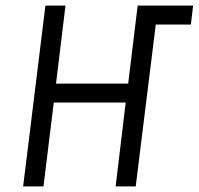

<svg xmlns="http://www.w3.org/2000/svg" viewBox="-20 -669 713 689"><path d="M467 0 539 -581H665L673 -649H474L440 -369H181L215 -649H143L63 0H136L173 -301H431L395 0Z"/></svg>

Font: Gamestation Condensed
Style: Italic
Weight: 400
Width: 3
Designer: Jonas Hecksher
Foundry: Jonas Hecksher, Playtypeª, e-types AS
Version: Version 1.003